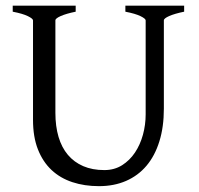

<svg xmlns="http://www.w3.org/2000/svg" viewBox="-20 -635 694 670"><path d="M622.6 -594.2Q589.4 -587.4 570.6 -579.1Q551.8 -570.8 551.8 -564V-255.9Q551.8 -191.9 536.1 -141.6Q520.5 -91.3 491.2 -56.6Q461.9 -22 419.9 -3.7Q377.9 14.6 325.2 14.6Q274.9 14.6 232.7 0.7Q190.4 -13.2 159.9 -41.7Q129.4 -70.3 112.3 -113.8Q95.2 -157.2 95.2 -216.8V-564Q95.2 -569.8 77.4 -578.6Q59.6 -587.4 24.4 -594.2V-615.2H244.1V-594.2Q210.9 -587.4 192.1 -579.1Q173.3 -570.8 173.3 -564V-241.2Q173.3 -194.3 184.3 -157.2Q195.3 -120.1 217 -94.5Q238.8 -68.8 270.5 -55.2Q302.2 -41.5 344.2 -41.5Q378.9 -41.5 405.8 -58.3Q432.6 -75.2 450.9 -102.5Q469.2 -129.9 478.8 -164.8Q488.3 -199.7 488.3 -235.8V-564Q488.3 -569.8 470.5 -578.6Q452.6 -587.4 417.5 -594.2V-615.2H622.6Z"/></svg>

Font: Gentium Plus Am
Style: Regular
Weight: 400
Designer: J. Victor Gaultney, Annie Olsen, Iska Routamaa, Becca Hirsbrunner
Foundry: SIL International
Version: Version 5.000